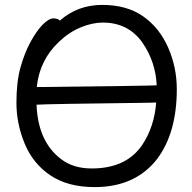

<svg xmlns="http://www.w3.org/2000/svg" viewBox="-20 -739 785 783"><path d="M354 -52Q495 -52 560 -148Q609 -221 617 -321L587 -320Q167 -315 129 -312Q135 -162 228 -91Q278 -52 354 -52ZM130 -384H129Q588 -389 619 -391Q615 -486 561 -565Q503 -647 399 -647Q357 -647 309.5 -627.5Q262 -608 221 -569Q141 -494 130 -384ZM366 24Q257 24 186 -23.5Q115 -71 81 -152.5Q47 -234 47 -320Q47 -405 63.5 -464Q80 -523 104.5 -568Q129 -613 154 -638.5Q179 -664 198 -664Q216 -664 224 -655Q297 -719 397 -719Q497 -719 563.5 -672.5Q630 -626 665.5 -545.5Q701 -465 701 -375Q701 -198 621 -91Q532 24 366 24Z"/></svg>

Font: LXGW WenKai Lite Medium
Style: Regular
Weight: 500
Designer: LXGW / Fontworks Inc.
Foundry: LXGW / Fontworks Inc.
Version: Version 1.511; March 25, 2025